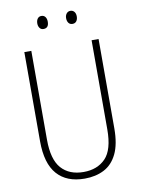

<svg xmlns="http://www.w3.org/2000/svg" viewBox="-97 -954 754 1029"><g transform="rotate(-10 280.0 -439.5)"><path d="M482 -228Q482 -142 456.5 -89.5Q431 -37 385.5 -13.5Q340 10 280 10Q182 10 130 -49Q78 -108 78 -229V-714H116V-231Q116 -123 159 -74.5Q202 -26 280 -26Q355 -26 399.5 -72Q444 -118 444 -229V-714H482ZM173 -853Q173 -869 180.5 -879Q188 -889 201 -889Q215 -889 222.5 -879Q230 -869 230 -853Q230 -818 201 -818Q188 -818 180.5 -828Q173 -838 173 -853ZM330 -854Q330 -869 338 -879Q346 -889 359 -889Q372 -889 380 -879.5Q388 -870 388 -854Q388 -838 380.5 -828Q373 -818 359 -818Q345 -818 337.5 -828Q330 -838 330 -854Z"/></g></svg>

Font: Noto Sans Lao Condensed ExtraLight
Style: Regular
Weight: 200
Width: 3
Designer: Monotype Design Team
Foundry: Monotype Imaging Inc.
Version: Version 2.003; ttfautohint (v1.8.4.7-5d5b)